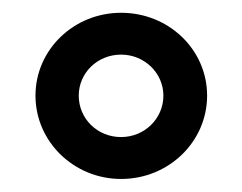

<svg xmlns="http://www.w3.org/2000/svg" viewBox="-20 -653 373 296"><path d="M166.7 -377.1C240.3 -377.1 299.3 -434.7 299.3 -505.6C299.3 -576.4 240.3 -633.3 166.7 -633.3C93.8 -633.3 34.7 -576.4 34.7 -505.6C34.7 -434.7 93.8 -377.1 166.7 -377.1ZM166.7 -441.7C129.9 -441.7 101.4 -470.1 101.4 -505.6C101.4 -540.3 129.9 -568.8 166.7 -568.8C202.8 -568.8 231.9 -540.3 231.9 -505.6C231.9 -470.1 202.8 -441.7 166.7 -441.7Z"/></svg>

Font: Afacad Medium
Style: Regular
Weight: 500
Designer: Kristian Moeller
Foundry: Dicotype
Version: Version 1.000